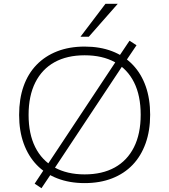

<svg xmlns="http://www.w3.org/2000/svg" viewBox="-20 -959 894 1014"><path d="M427 8Q347 8 282.5 -17Q218 -42 173.5 -88.5Q129 -135 105 -201.5Q81 -268 81 -352Q81 -437 104.5 -503.5Q128 -570 173 -616.5Q218 -663 282 -688Q346 -713 427 -713Q508 -713 572 -688.5Q636 -664 681 -617Q726 -570 749.5 -503.5Q773 -437 773 -353Q773 -269 749 -202Q725 -135 680.5 -88.5Q636 -42 572 -17Q508 8 427 8ZM427 -38Q520 -38 586 -74.5Q652 -111 687.5 -181.5Q723 -252 723 -353Q723 -454 688 -524Q653 -594 587 -630.5Q521 -667 427 -667Q334 -667 268 -630.5Q202 -594 166.5 -523.5Q131 -453 131 -352Q131 -252 166 -182Q201 -112 267.5 -75Q334 -38 427 -38ZM199 35 163 11 216 -69 233 -93 595 -639 609 -662 664 -744 701 -720 647 -640 630 -616 268 -70 254 -47ZM405 -765 537 -939H602L449 -765Z"/></svg>

Font: Nunito Sans 10pt SemiExpanded ExtraLight
Style: Regular
Weight: 250
Width: 6
Designer: Vernon Adams
Foundry: Vernon Adams
Version: Version 3.101;gftools[0.9.27]